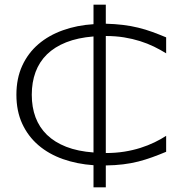

<svg xmlns="http://www.w3.org/2000/svg" viewBox="-20 -744 777 817"><path d="M687 -98.1Q656.7 -85.4 627.9 -75Q599.1 -64.5 568.4 -56.6Q537.6 -48.8 503.7 -44.7Q469.7 -40.5 430.2 -40V53.2H377.9V-41Q307.6 -45.9 247.6 -67.1Q187.5 -88.4 143.6 -126Q99.6 -163.6 74.7 -217.3Q49.8 -271 49.8 -340.8Q49.8 -410.6 74.7 -464.6Q99.6 -518.6 143.6 -556.2Q187.5 -593.8 247.6 -615.2Q307.6 -636.7 377.9 -641.1V-724.1H430.2V-643.1Q469.7 -642.1 503.7 -637.9Q537.6 -633.8 568.4 -626.2Q599.1 -618.7 627.9 -608.2Q656.7 -597.7 687 -585V-517.1Q662.6 -532.2 635 -545.7Q607.4 -559.1 575.7 -569.1Q543.9 -579.1 507.8 -585Q471.7 -590.8 430.2 -590.8V-92.8Q471.7 -92.8 508.5 -98.6Q545.4 -104.5 577.6 -114.7Q609.9 -125 637.2 -138.2Q664.6 -151.4 687 -166ZM115.2 -340.8Q115.2 -287.6 131.3 -244.6Q147.5 -201.7 179.9 -170.2Q212.4 -138.7 261.7 -119.4Q311 -100.1 377.9 -95.2V-588.9Q311 -583.5 261.7 -564Q212.4 -544.4 179.9 -512.7Q147.5 -481 131.3 -437.5Q115.2 -394 115.2 -340.8Z"/></svg>

Font: Syncopate
Style: Regular
Weight: 300
Width: 7
Designer: Astigmatic (AOETI)
Foundry: Astigmatic (AOETI)
Version: Version 001.000